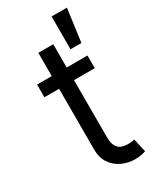

<svg xmlns="http://www.w3.org/2000/svg" viewBox="-204 -861 772 933"><g transform="rotate(-30 182.0 -395.0)"><path d="M318.9 -612.9H257.8V-796.9H343.8ZM261.4 7.1Q225.9 7.1 191.9 -8.2Q158 -23.4 135.8 -54.7Q113.6 -85.9 113.6 -133.5V-474.4H31.2V-545.5H113.6V-676.1H197.4V-545.5H313.9V-474.4H197.4V-156.2Q197.4 -120.7 207.9 -103.2Q218.4 -85.6 234.9 -79.7Q251.4 -73.9 269.9 -73.9Q283.7 -73.9 292.6 -75.5Q301.5 -77.1 306.8 -78.1L323.9 -2.8Q315.3 0.4 300.1 3.7Q284.8 7.1 261.4 7.1Z"/></g></svg>

Font: Linik Sans
Style: Regular
Weight: 400
Designer: Rasmus Andersson (font), Marc Monis (original base), Kil Hyung-jin (Pretendard portions), Cristiano Sobral (main changes
Foundry: rsms
Version: Version 3.018;May 31, 2022;FontCreator 14.0.0.2814 64-bit; t